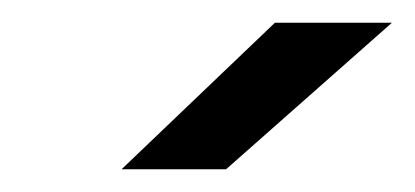

<svg xmlns="http://www.w3.org/2000/svg" viewBox="-20 -720 365 169"><path d="M222 -700H325L179 -571H87Z"/></svg>

Font: Oak Sans
Style: Italic
Weight: 400
Italic angle: -9.49998°
Foundry: Erik Kennedy, Walven
Version: Version 1.000